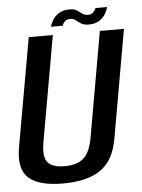

<svg xmlns="http://www.w3.org/2000/svg" viewBox="-55 -829 647 877"><g transform="rotate(-5 268.5 -390.0)"><path d="M198.5 4.5Q89 4.5 42 -37Q-5 -78.5 12.5 -178L100.5 -675H211L125.5 -191.5Q114 -125.5 135 -99.5Q156 -73.5 212.5 -73.5Q269.5 -73.5 299.5 -99.5Q329.5 -125.5 341.5 -191.5L426.5 -675H537L449.5 -178Q432 -78.5 370.2 -37Q308.5 4.5 198.5 4.5ZM379 -708.5Q356.5 -708.5 343.8 -716.8Q331 -725 321 -733.2Q311 -741.5 296.5 -741.5Q279.5 -741.5 270.5 -731.8Q261.5 -722 260 -713.5H206Q208.5 -726 218.2 -742.8Q228 -759.5 247 -772.2Q266 -785 297.5 -785Q319 -785 331 -777Q343 -769 353.2 -761Q363.5 -753 379.5 -753Q394.5 -753 404 -762.8Q413.5 -772.5 415.5 -781H469Q466.5 -769 457.2 -752Q448 -735 429 -721.8Q410 -708.5 379 -708.5Z"/></g></svg>

Font: Anybody Medium
Style: Italic
Weight: 500
Italic angle: -10°
Designer: Tyler Finck
Foundry: Etcetera Type Company
Version: Version 1.010; ttfautohint (v1.8.3) -l 8 -r 50 -G 200 -x 14 